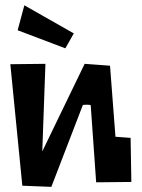

<svg xmlns="http://www.w3.org/2000/svg" viewBox="-20 -727 551 743"><path d="M232.9 -540 48.3 -609.9 74.2 -706.5 265.6 -597.7ZM300.3 -319.8 178.7 -3.9 66.4 -8.3 20 -478.5 155.8 -480 143.6 -141.1 307.6 -480 405.8 -472.7 426.8 -197.8 485.4 -193.4 488.3 -22.9 352.1 -21.5 331.1 -319.3Q330.6 -321.8 315.9 -321.8Q301.3 -321.8 300.3 -319.8Z"/></svg>

Font: Some Time Later
Style: Regular
Weight: 400
Version: Version 003.300